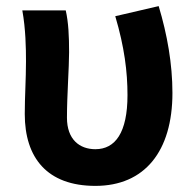

<svg xmlns="http://www.w3.org/2000/svg" viewBox="-20 -594 636 628"><path d="M292 14C453 14 544 -99 544 -290C544 -385 527 -481 499 -574L357 -541C387 -440 397 -359 397 -283C397 -160 357 -106 292 -106C240 -106 199 -138 199 -209C199 -282 206 -373 206 -423C206 -475 204 -521 195 -560H53C64 -499 65 -437 65 -393C65 -335 61 -278 61 -221C61 -78 134 14 292 14Z"/></svg>

Font: Noto Sans T Chinese Bold
Style: Bold
Weight: 700
Designer: Ryoko NISHIZUKA (kana & ideographs); Paul D. Hunt (Latin, Greek & Cyrillic); Wenlong ZHANG (bopomofo); Sandoll Communica
Foundry: Adobe Systems Incorporated
Version: Version 1.000;PS 1;hotconv 1.0.78;makeotf.lib2.5.61930